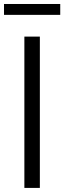

<svg xmlns="http://www.w3.org/2000/svg" viewBox="-47 -919 315 939"><path d="M72.2 0V-740H147.9V0ZM-27.4 -846.3V-899.5H247.6V-846.3Z"/></svg>

Font: Encode Sans SC Condensed Thin
Style: Regular
Weight: 100
Width: 3
Designer: Multiple Designers
Foundry: Impallari Type
Version: Version 3.002